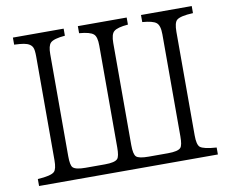

<svg xmlns="http://www.w3.org/2000/svg" viewBox="-82 -864 1163 968"><g transform="rotate(-10 500.0 -380.0)"><path d="M42 -759.8H301.8V-723.6Q243.7 -718.8 227.1 -702.1Q212.9 -687.5 212.9 -645V-122.6Q212.9 -75.7 224.6 -64Q238.8 -49.8 288.6 -49.8H387.7Q439.5 -49.8 453.1 -65.4Q463.9 -77.6 463.9 -122.6V-645Q463.9 -689.9 447.8 -703.6Q430.2 -719.2 374.5 -723.6V-759.8H624.5V-723.6Q569.3 -719.2 551.8 -703.6Q535.6 -689.9 535.6 -645V-122.6Q535.6 -75.2 548.8 -62.5Q562.5 -49.8 611.8 -49.8H710.9Q762.7 -49.8 776.4 -65.4Q787.1 -77.6 787.1 -122.6V-645Q787.1 -690.9 769 -705.1Q752 -719.2 697.8 -723.6V-759.8H957.5V-723.6Q891.6 -720.7 873.5 -704.6Q858.9 -691.4 858.9 -645V-114.7Q858.9 -67.9 873.5 -54.7Q891.1 -40 957.5 -35.6V0H42V-35.6Q110.8 -40 127.4 -56.2Q141.1 -69.3 141.1 -114.7V-645Q141.1 -679.2 135.3 -691.4Q126 -712.9 91.3 -719.2Q74.7 -722.2 42 -723.6Z"/></g></svg>

Font: BIZ UDMincho
Style: Regular
Weight: 400
Monospace: yes
Designer: TypeBank Co., Ltd.
Foundry: Morisawa Inc.
Version: Version 1.06